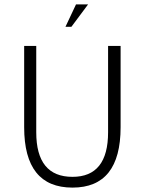

<svg xmlns="http://www.w3.org/2000/svg" viewBox="-20 -842 684 874"><path d="M381 -822 305 -720H278L326 -822ZM529 -263Q529 12 310 12Q90 12 90 -263V-633H145V-240Q145 -37 310 -37Q472 -37 472 -240V-633H529Z"/></svg>

Font: TajawalTap
Style: Regular
Weight: 300
Designer: Boutros Fonts
Foundry: Created by Boutros International 2017
Version: Version 2.700